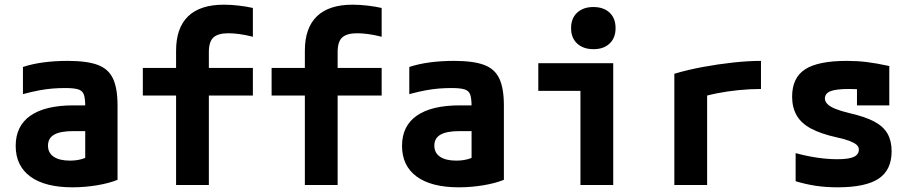

<svg xmlns="http://www.w3.org/2000/svg" viewBox="-20 -790 3890 820"><path d="M290 10Q172 10 109.5 -36Q47 -82 47 -167Q47 -252 110 -296Q173 -340 294 -340H409V-230H292Q238 -230 211.5 -215Q185 -200 185 -168Q185 -137 209.5 -120.5Q234 -104 279 -104Q306 -104 329 -110.5Q352 -117 372 -131L344 -58V-336Q344 -370 338 -386.5Q332 -403 313.5 -408.5Q295 -414 258 -414Q232 -414 206 -412Q180 -410 149.5 -404.5Q119 -399 78 -388V-504Q117 -517 165.5 -523.5Q214 -530 269 -530Q351 -530 397 -513Q443 -496 462.5 -454.5Q482 -413 482 -340V-22Q445 -7 393 1.5Q341 10 290 10Z M732 0V-382H590V-500H732V-573Q732 -671 783.5 -720.5Q835 -770 936 -770Q967 -770 1000.5 -766Q1034 -762 1060 -756V-633Q1029 -641 1002.5 -644.5Q976 -648 956 -648Q911 -648 891.5 -630Q872 -612 872 -568V-500H1060V-382H872V0Z M1282 0V-382H1140V-500H1282V-573Q1282 -671 1333.5 -720.5Q1385 -770 1486 -770Q1517 -770 1550.5 -766Q1584 -762 1610 -756V-633Q1579 -641 1552.5 -644.5Q1526 -648 1506 -648Q1461 -648 1441.5 -630Q1422 -612 1422 -568V-500H1610V-382H1422V0Z M1940 10Q1822 10 1759.5 -36Q1697 -82 1697 -167Q1697 -252 1760 -296Q1823 -340 1944 -340H2059V-230H1942Q1888 -230 1861.5 -215Q1835 -200 1835 -168Q1835 -137 1859.5 -120.5Q1884 -104 1929 -104Q1956 -104 1979 -110.5Q2002 -117 2022 -131L1994 -58V-336Q1994 -370 1988 -386.5Q1982 -403 1963.5 -408.5Q1945 -414 1908 -414Q1882 -414 1856 -412Q1830 -410 1799.5 -404.5Q1769 -399 1728 -388V-504Q1767 -517 1815.5 -523.5Q1864 -530 1919 -530Q2001 -530 2047 -513Q2093 -496 2112.5 -454.5Q2132 -413 2132 -340V-22Q2095 -7 2043 1.5Q1991 10 1940 10Z M2459 0V-402H2279V-520H2599V0ZM2515 -580Q2471 -580 2445 -604Q2419 -628 2419 -670Q2419 -712 2445 -736Q2471 -760 2514 -760Q2558 -760 2583.5 -736Q2609 -712 2609 -670Q2609 -628 2583.5 -604Q2558 -580 2515 -580Z M2860 -475Q2917 -492 2982 -504Q3047 -516 3111.5 -523Q3176 -530 3230 -530V-410Q3183 -410 3133.5 -405Q3084 -400 3039.5 -391Q2995 -382 2961 -370L3000 -435V0H2860Z M3557 10Q3507 10 3464 3.5Q3421 -3 3378 -16V-136Q3426 -123 3471 -116.5Q3516 -110 3556 -110Q3605 -110 3626.5 -120Q3648 -130 3648 -151Q3648 -163 3638.5 -171.5Q3629 -180 3608.5 -188Q3588 -196 3555 -203Q3487 -218 3444.5 -240.5Q3402 -263 3382.5 -297Q3363 -331 3363 -377Q3363 -458 3418.5 -494Q3474 -530 3597 -530Q3641 -530 3682 -525Q3723 -520 3778 -508V-340H3640V-480L3699 -405Q3667 -408 3645 -409Q3623 -410 3606 -410Q3551 -410 3527 -400.5Q3503 -391 3503 -369Q3503 -357 3513.5 -346Q3524 -335 3547 -325.5Q3570 -316 3607 -307Q3674 -292 3713.5 -271Q3753 -250 3770.5 -219Q3788 -188 3788 -144Q3788 -64 3732.5 -27Q3677 10 3557 10Z"/></svg>

Font: M PLUS Code Latin SemiExpanded
Style: Bold
Weight: 700
Width: 6
Designer: Coji Morishita
Foundry: UNDERFOREST DESIGN
Version: Version 1.002; ttfautohint (v1.8.3)